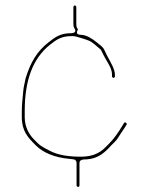

<svg xmlns="http://www.w3.org/2000/svg" viewBox="-20 -623 561 726"><path d="M280.5 78V-7C280.5 -20.2 295.9 -20.4 309.6 -20.5C351.1 -23.8 375.9 -45.6 399.7 -72.3C399.8 -72.4 400 -72.7 400.2 -72.8L414.2 -86.8C418.2 -90.9 421.3 -94.5 425.4 -100.6C432.3 -112.5 446.3 -132 452.5 -141.7L459 -152.1C461.2 -157.3 452.3 -163.8 448.8 -157.7L442.7 -147.6C427.4 -122 411 -98.3 391.8 -79.2L376.8 -64.2C355.4 -42.8 326.7 -30.5 286 -30.5C243.9 -30.5 200.8 -35.3 168.1 -53C153.9 -60.6 135.9 -68.4 122.2 -82.2L108.2 -96.2C90.3 -114.1 73.5 -142.3 73.5 -180V-203C73.5 -317.8 103.1 -402.2 170.4 -454.9C192.1 -471.9 210.6 -486.5 251 -486.5C257 -486.5 261.3 -486.4 266.2 -485.1C283 -480.4 302.6 -475 317.9 -468.5C329.4 -463.5 351 -443.9 354.7 -440.7C360.2 -436.2 361 -436.7 364.8 -428.3L374 -410C377.7 -402.5 382.7 -394.8 385.9 -389.1C391.5 -379.3 403.5 -360.6 403.5 -341V-334C403.5 -332 406.7 -328.5 409.5 -328.5C411.7 -328.5 414.5 -331 414.5 -334V-341C414.5 -345.6 413.7 -350.7 412 -356.4C404.4 -381.5 386.6 -405.8 374.6 -434C369.2 -445.8 359.9 -451.5 344.1 -464.3C330.5 -475.3 307.1 -491.5 285 -491.5C261.8 -491.5 274.1 -510.1 274.1 -510.1C277.4 -516 268.5 -510.1 268.5 -534L268.5 -597C268.5 -599 265 -602.5 263 -602.5C261 -602.5 257.5 -599 257.5 -597V-535C257.5 -527.1 257.9 -522.1 260.7 -517.4C274.5 -497.5 250 -497.5 250 -497.5C209 -497.5 189.9 -483.6 163.7 -463.2C120.3 -429.2 96 -388.7 77.1 -327.8L71.2 -300.4C69.3 -291.6 68.1 -282.9 67.5 -274.1C65.6 -247.7 62.5 -229.6 62.5 -203L62.5 -180C62.5 -126.7 86.2 -102.6 114.9 -73.8C143.3 -45.3 186.9 -27.1 242.3 -22.4L258.6 -20.4C264 -19.7 269.5 -14.6 269.5 -8L269.5 78C269.5 81.1 271.7 83.5 275.5 83.5C278.7 83.5 280.5 82 280.5 78Z"/></svg>

Font: CiSf OpenHand
Style: Hln
Weight: 400
Foundry: Cannot Into Space Fonts
Version: Version 0.7892